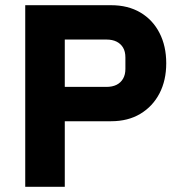

<svg xmlns="http://www.w3.org/2000/svg" viewBox="-20 -718 696 738"><path d="M229 0H77V-698H407Q472 -698 519.5 -670Q567 -642 593 -591.5Q619 -541 619 -475Q619 -409 593 -359Q567 -309 519.5 -280.5Q472 -252 407 -252H229ZM229 -566V-384H389Q412 -384 428 -392Q444 -400 453 -415.5Q462 -431 462 -453V-497Q462 -520 453 -535Q444 -550 428 -558Q412 -566 389 -566Z"/></svg>

Font: IBM Plex Sans
Style: Bold
Weight: 700
Designer: Mike Abbink, Paul van der Laan, Pieter van Rosmalen
Foundry: Bold Monday
Version: Version 3.201